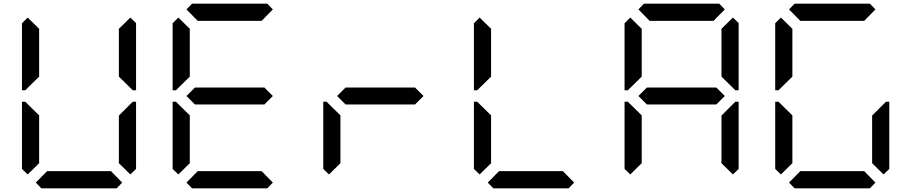

<svg xmlns="http://www.w3.org/2000/svg" viewBox="-20 -1020 4936 1040"><path d="M130 -75 99 -105V-469H117L130 -456L192 -395V-136ZM130 -544 117 -531H99V-894L130 -925L192 -864V-605ZM686 -925 717 -895V-531H699L686 -544L624 -605V-864ZM642 -31 612 0H204L174 -31L235 -93H581ZM686 -456 699 -469H717V-105L686 -75L624 -136V-394Z M946 -75 915 -105V-469H933L946 -456L1008 -395V-136ZM946 -544 933 -531H915V-894L946 -925L1008 -864V-605ZM990 -969 1020 -1000H1428L1458 -969L1397 -907H1051ZM1412 -546 1458 -500 1412 -454H1036L990 -500L1036 -546ZM1458 -31 1428 0H1020L990 -31L1051 -93H1397Z M1762 -75 1731 -105V-469H1749L1762 -456L1824 -395V-136ZM2228 -546 2274 -500 2228 -454H1852L1806 -500L1852 -546Z M2578 -75 2547 -105V-469H2565L2578 -456L2640 -395V-136ZM2578 -544 2565 -531H2547V-894L2578 -925L2640 -864V-605ZM3090 -31 3060 0H2652L2622 -31L2683 -93H3029Z M3394 -75 3363 -105V-469H3381L3394 -456L3456 -395V-136ZM3394 -544 3381 -531H3363V-894L3394 -925L3456 -864V-605ZM3438 -969 3468 -1000H3876L3906 -969L3845 -907H3499ZM3860 -546 3906 -500 3860 -454H3484L3438 -500L3484 -546ZM3950 -925 3981 -895V-531H3963L3950 -544L3888 -605V-864ZM3950 -456 3963 -469H3981V-105L3950 -75L3888 -136V-394Z M4210 -75 4179 -105V-469H4197L4210 -456L4272 -395V-136ZM4210 -544 4197 -531H4179V-894L4210 -925L4272 -864V-605ZM4254 -969 4284 -1000H4692L4722 -969L4661 -907H4315ZM4722 -31 4692 0H4284L4254 -31L4315 -93H4661ZM4766 -456 4779 -469H4797V-105L4766 -75L4704 -136V-394Z"/></svg>

Font: DSEG7 Classic Mini
Style: Regular
Weight: 400
Designer: Keshikan(Twitter:@keshinomi_88pro)
Version: Version 0.46